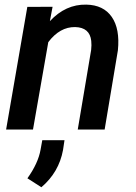

<svg xmlns="http://www.w3.org/2000/svg" viewBox="-20 -558 584 827"><path d="M206.5 -528.8 194.8 -466.8Q262.7 -540 351.6 -538.1Q425.8 -536.6 461.4 -485.1Q497.1 -433.6 487.8 -341.3L430.7 0H314.9L372.6 -342.8Q375 -363.8 373 -381.8Q366.7 -439.9 303.7 -441.4Q237.8 -442.4 188 -376.5L122.1 0H6.3L97.7 -528.3ZM158.2 248.5 98.1 210Q144.5 145 154.8 86.4L162.1 45.9H257.8L251.5 87.9Q233.9 184.1 158.2 248.5Z"/></svg>

Font: Roboto Medium
Style: Italic
Weight: 500
Italic angle: -12°
Designer: Google
Version: Version 2.134; 2016